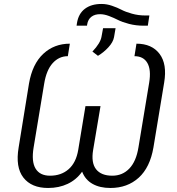

<svg xmlns="http://www.w3.org/2000/svg" viewBox="-20 -930 886 960"><path d="M329.2 -711.6 319.2 -649.1Q274.9 -649.1 243.4 -614.3Q212 -579.5 201 -512.1L148.1 -192.8Q136.4 -122.2 158 -86.8Q179.7 -51.5 230.1 -51.5Q286.2 -51.5 323.3 -84.2Q360.4 -116.8 371.1 -180.4L407.3 -399.5H482.6L445.7 -180.4Q435 -116.1 460.4 -83.8Q485.8 -51.5 541.5 -51.5Q592.3 -51.5 626.6 -87.2Q660.9 -122.9 672.2 -192.8L725.9 -516.7Q736.5 -581.3 716.8 -615.2Q697.1 -649.1 652.3 -649.1L662.3 -711.6Q739.3 -711.6 777.9 -660.5Q816.4 -609.4 800.8 -517L747.2 -192.8Q730.1 -92.7 673.5 -41.4Q616.8 9.9 532 9.9Q479 9.9 442.6 -10.7Q406.2 -31.2 390.6 -71.7Q361.9 -31.2 318.4 -10.7Q274.9 9.9 220.5 9.9Q137.4 9.9 96.9 -42.1Q56.5 -94.1 73.2 -192.8L125 -512.4Q141.7 -609.7 196.2 -660.7Q250.7 -711.6 329.2 -711.6ZM706.7 -852.6H726.9L719.1 -801.5H698.5Q659.8 -801.5 625.2 -810.5Q590.6 -819.6 569.8 -830.3Q549 -840.9 525 -850Q501.1 -859 481.2 -859Q454.5 -859.4 437.3 -846.4Q420.1 -833.5 415.8 -807.9L415.1 -801.5H362.9L364.7 -813.9Q372.2 -861.9 404.7 -886.2Q437.1 -910.5 488.3 -910.2Q513.5 -910.2 540.1 -901.1Q566.8 -892 587 -881.4Q607.2 -870.7 639.4 -861.7Q671.5 -852.6 706.7 -852.6ZM469.8 -650.9 442.1 -672.2Q482.2 -714.5 487.6 -746.8L495.4 -789.1H557.9L550.1 -744Q545.5 -719.1 522 -693.5Q498.6 -668 469.8 -650.9Z"/></svg>

Font: Karasuma Gothic
Style: Light Italic
Weight: 300
Italic angle: 9.39998°
Designer: Rasmus Andersson / Ryoko Nishizuka
Foundry: rsms
Version: Version 1.00